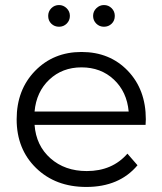

<svg xmlns="http://www.w3.org/2000/svg" viewBox="-20 -736 644 761"><path d="M171 -673Q171 -691 183.5 -703.5Q196 -716 214 -716Q231 -716 244 -703.5Q257 -691 257 -673Q257 -655 244.5 -642.5Q232 -630 214 -630Q196 -630 183.5 -642Q171 -654 171 -673ZM392 -716Q410 -716 422.5 -703.5Q435 -691 435 -673Q435 -654 422.5 -642Q410 -630 392 -630Q374 -630 361.5 -642.5Q349 -655 349 -673Q349 -691 362 -703.5Q375 -716 392 -716ZM558 -263Q558 -260 557.5 -252.5Q557 -245 557 -241H117Q123 -159 180 -108.5Q237 -58 324 -58Q425 -58 485 -127L525 -81Q453 5 322 5Q200 5 123 -70Q46 -145 46 -263Q46 -380 119 -455Q192 -530 303 -530Q415 -530 486.5 -455.5Q558 -381 558 -263ZM303 -469Q227 -469 175.5 -420.5Q124 -372 117 -294H490Q483 -372 431.5 -420.5Q380 -469 303 -469Z"/></svg>

Font: mBank
Style: Regular
Weight: 400
Designer: Julieta Ulanovsky
Foundry: Julieta Ulanovsky
Version: Version 7.200;PS 007.200;hotconv 1.0.88;makeotf.lib2.5.64775